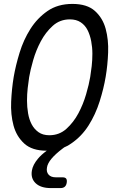

<svg xmlns="http://www.w3.org/2000/svg" viewBox="-20 -760 640 981"><path d="M218 10Q144 10 104 -26.5Q64 -63 49 -119Q34 -175 37 -241Q40 -307 50 -367Q60 -425 80 -490.5Q100 -556 135 -611.5Q170 -667 222.5 -703.5Q275 -740 350 -740Q425 -740 465 -704Q505 -668 520 -612.5Q535 -557 532.5 -492Q530 -427 520 -368Q510 -308 489 -241.5Q468 -175 432.5 -119Q397 -63 344 -27Q328 -15 308 -7L300 -1Q263 27 243 51Q223 75 220 96Q216 118 228 132Q240 146 265 146H299Q313 146 318 152.5Q323 159 321 173Q319 187 311 194Q303 201 289 201H240Q188 201 162 176Q136 151 143 111Q148 82 173 52Q190 31 219 10ZM232 -69Q283 -69 319.5 -102Q356 -135 380.5 -181Q405 -227 420 -278.5Q435 -330 441 -367Q445 -391 448.5 -422Q452 -453 452 -485.5Q452 -518 446 -549.5Q440 -581 427.5 -606Q415 -631 392.5 -646Q370 -661 337 -661Q286 -661 249.5 -628Q213 -595 188.5 -549Q164 -503 149.5 -452.5Q135 -402 129 -366Q125 -341 121.5 -309.5Q118 -278 118 -245.5Q118 -213 123.5 -181Q129 -149 142 -124.5Q155 -100 177 -84.5Q199 -69 232 -69Z"/></svg>

Font: Maple Mono Light
Style: Italic
Weight: 300
Italic angle: -10°
Monospace: yes
Designer: subframe7536
Version: Version 7.000